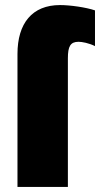

<svg xmlns="http://www.w3.org/2000/svg" viewBox="-20 -738 395 758"><path d="M49 0H248V-508C248 -555 258 -573 290 -573C304 -573 331 -568 355 -556V-697C320 -709 257 -718 217 -718C107 -718 49 -646 49 -525Z"/></svg>

Font: Fixel Text Black
Style: Regular
Weight: 900
Width: 4
Designer: AlfaBravo + MacPaw
Foundry: Kyrylo Tkachov, Marchela Mozhyna, Serhii Makarenko, Maria Weinstein, Zakhar Kryvoshyya
Version: Version 1.211